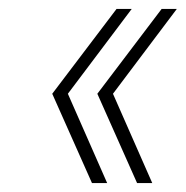

<svg xmlns="http://www.w3.org/2000/svg" viewBox="-20 -470 416 430"><path d="M241 -450H275L132 -260L220 -60H186L97 -260ZM342 -450H376L233 -260L321 -60H287L198 -260Z"/></svg>

Font: Fivo Sans Thin
Style: Regular
Weight: 250
Foundry: Alexander Slobzheninov
Version: 1.0